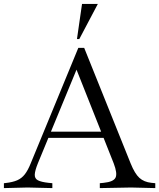

<svg xmlns="http://www.w3.org/2000/svg" viewBox="-35 -960 815 983"><path d="M-15 3V-22L-6 -23Q30 -27 53 -37Q76 -47 92 -67.5Q108 -88 122 -123L366 -715H396L634 -123Q655 -71 678.5 -49.5Q702 -28 740 -24L760 -22V3L636 0L476 3V-22L496 -24Q546 -29 556.5 -50.5Q567 -72 547 -124L345 -633H369L159 -124Q144 -87 143 -66.5Q142 -46 159 -37Q176 -28 213 -24L233 -22V3L106 0ZM208 -254 221 -286H489L501 -254ZM359 -760 385 -940H466L371 -760Z"/></svg>

Font: Baskervville
Style: Regular
Weight: 400
Designer: Alexis Faudot, Rémi Forte, Morgane Pierson, Rafael Ribas, Tanguy Vanlaeys, Rosalie Wagner, Thomas Huot-Marchand
Foundry: ANRT
Version: Version 1.100